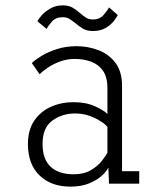

<svg xmlns="http://www.w3.org/2000/svg" viewBox="-20 -684 590 715"><path d="M242.5 11Q170 11 127 -31Q84 -73 84 -147.5Q84 -200.5 107.8 -235Q131.5 -269.5 170 -286.5Q208.5 -303.5 253.5 -303.5Q300.5 -303.5 334.2 -288Q368 -272.5 380 -259.5V-355.5Q380 -397 363.2 -420.8Q346.5 -444.5 318.8 -454.5Q291 -464.5 258.5 -464.5Q228.5 -464.5 202.2 -454.5Q176 -444.5 156.5 -431Q137 -417.5 127.5 -407.5L98.5 -449Q110.5 -461 134.5 -475.8Q158.5 -490.5 192 -501.2Q225.5 -512 265.5 -512Q307 -512 345.8 -497.5Q384.5 -483 409.5 -450.5Q434.5 -418 434.5 -364V-46.5H498.5V0H386L383.5 -60Q377 -46 359 -29.5Q341 -13 311.8 -1Q282.5 11 242.5 11ZM254 -35Q292 -35 317.8 -50Q343.5 -65 358.8 -84.2Q374 -103.5 380 -115.5V-211.5Q367.5 -227.5 333 -244.5Q298.5 -261.5 260 -261.5Q211.5 -261.5 175 -235Q138.5 -208.5 138.5 -148.5Q138.5 -90.5 168.8 -62.8Q199 -35 254 -35ZM326 -568.5Q303 -568.5 288.2 -577.8Q273.5 -587 261.5 -597Q250.5 -606 239.5 -613Q228.5 -620 214 -620Q187.5 -620 173.2 -603.5Q159 -587 153.5 -576.5L119.5 -604.5Q122 -611.5 134.2 -625.8Q146.5 -640 166.8 -652Q187 -664 213.5 -664Q236.5 -664 251.2 -655Q266 -646 277.5 -635.5Q288.5 -626 299.5 -618.8Q310.5 -611.5 325.5 -611.5Q351.5 -611.5 366 -628.5Q380.5 -645.5 386 -656.5L418.5 -628Q415.5 -621 404.8 -606.8Q394 -592.5 374.5 -580.5Q355 -568.5 326 -568.5Z"/></svg>

Font: Trispace SemiCondensed ExtraLight
Style: Regular
Weight: 200
Width: 4
Designer: Tyler Finck
Foundry: Etcetera Type Company
Version: Version 1.210; ttfautohint (v1.8.3)